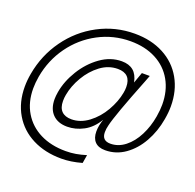

<svg xmlns="http://www.w3.org/2000/svg" viewBox="-161 -943 1322 1302"><g transform="rotate(20 500.0 -292.5)"><path d="M15 -184Q15 -230 24 -279Q49 -420 130.5 -533.5Q212 -647 333.5 -711.5Q455 -776 595 -776Q714 -776 804 -728.5Q894 -681 943 -594.5Q992 -508 992 -396Q992 -351 983 -301Q967 -208 924 -131.5Q881 -55 816.5 -9.5Q752 36 674 36Q625 36 600 10Q575 -16 575 -64Q575 -106 592 -154Q552 -87 494.5 -56.5Q437 -26 377 -26Q310 -26 272 -64.5Q234 -103 234 -173Q234 -195 239 -225Q253 -307 302 -387Q351 -467 423 -518.5Q495 -570 576 -570Q628 -570 659.5 -544Q691 -518 702 -463L730 -541H787Q772 -502 771 -499Q656 -209 638 -130Q631 -103 631 -79Q631 -18 692 -18Q749 -18 797.5 -56Q846 -94 879 -158.5Q912 -223 925 -300Q933 -348 933 -387Q933 -486 890.5 -561Q848 -636 769.5 -677Q691 -718 586 -718Q462 -718 354.5 -661Q247 -604 175 -504Q103 -404 81 -279Q73 -231 73 -192Q73 -93 117 -19.5Q161 54 240 93.5Q319 133 424 133Q463 133 497.5 127Q532 121 571 109L561 169Q483 191 414 191Q296 191 205.5 145Q115 99 65 14Q15 -71 15 -184ZM659 -374Q663 -394 663 -415Q663 -512 568 -512Q501 -512 443.5 -469Q386 -426 347 -359.5Q308 -293 296 -225Q292 -204 292 -181Q292 -132 316.5 -107.5Q341 -83 387 -83Q452 -83 510.5 -127Q569 -171 608 -239Q647 -307 659 -374Z"/></g></svg>

Font: Open Sauce One Light Italic
Style: Regular
Weight: 300
Italic angle: -10°
Designer: Alfredo Marco Pradil
Foundry: Creative Sauce Fz LLC
Version: Version 1.477